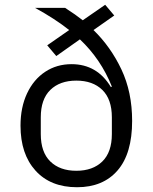

<svg xmlns="http://www.w3.org/2000/svg" viewBox="-20 -773 640 805"><path d="M459 -708 372 -647Q444 -577 489 -482Q534 -387 534 -266Q534 -129 473 -58.5Q412 12 303 12Q192 12 129 -57.5Q66 -127 66 -246Q66 -323 93.5 -381.5Q121 -440 169.5 -472Q218 -504 280 -504Q387 -504 445 -408L449 -410Q403 -525 315 -608L216 -538L178 -583L270 -647Q211 -694 127 -740H253Q298 -711 327 -688L421 -753ZM449 -211V-281Q449 -357 409 -396Q369 -435 300 -435Q231 -435 191 -396Q151 -357 151 -281V-211Q151 -135 191 -96Q231 -57 300 -57Q369 -57 409 -96Q449 -135 449 -211Z"/></svg>

Font: iA Writer Duo S
Style: Regular
Weight: 400
Designer: Mike Abbink, Paul van der Laan, Pieter van Rosmalen, Oliver Reichenstein
Foundry: Bold Monday and Information Architects Inc.
Version: Version 2.000